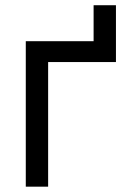

<svg xmlns="http://www.w3.org/2000/svg" viewBox="-20 -700 500 720"><path d="M414.8 -680.4V-467.3H160.5V0H76.7V-545.5H331V-680.4Z"/></svg>

Font: DeltaSans
Style: Regular
Weight: 400
Designer: Rasmus Andersson
Foundry: rsms
Version: Version 3.012